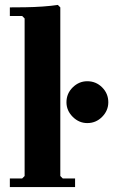

<svg xmlns="http://www.w3.org/2000/svg" viewBox="-20 -760 460 780"><path d="M20 0V-35H70L80 -45V-685L70 -695H20V-730Q46 -730 82 -730.5Q118 -731 153.5 -733.5Q189 -736 215 -740L225 -730V-45L235 -35H285V0ZM334.6 -260Q300.8 -260 275.4 -285.4Q250 -310.8 250 -344.6Q250 -380 275.4 -405Q300.8 -430 334.6 -430Q370 -430 395 -405Q420 -380 420 -344.6Q420 -310.8 395 -285.4Q370 -260 334.6 -260Z"/></svg>

Font: Brygada 1918
Style: Regular
Weight: 400
Designer: Mateusz Machalski | Borys Kosmynka | Przemek Hoffer
Foundry: NIEPODLEGLA 2018
Version: Version 3.006